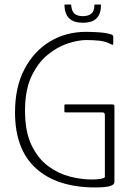

<svg xmlns="http://www.w3.org/2000/svg" viewBox="-20 -818 591 844"><path d="M483 -19Q483 -8 470 -2.5Q457 3 438 4.5Q419 6 400 6Q231 6 138.5 -77.5Q46 -161 46 -324Q46 -435 87.5 -514Q129 -593 199.5 -635.5Q270 -678 358 -678Q382 -678 414 -676Q446 -674 468 -667Q474 -665 476 -662Q478 -659 478 -656V-629Q478 -624 476.5 -622Q475 -620 471 -622Q446 -636 417.5 -639Q389 -642 360 -642Q323 -642 276.5 -626.5Q230 -611 187.5 -575.5Q145 -540 117.5 -480.5Q90 -421 90 -332Q90 -239 118.5 -180Q147 -121 191.5 -88Q236 -55 286.5 -42Q337 -29 383 -29Q430 -29 441 -39V-312Q441 -319 438 -321.5Q435 -324 430 -324H267Q265 -324 264 -325.5Q263 -327 263 -328V-355Q263 -356 264 -357.5Q265 -359 267 -359H473Q480 -359 481.5 -357Q483 -355 483 -349ZM344 -718Q305 -718 285 -736.5Q265 -755 263 -795Q263 -795 263.5 -796.5Q264 -798 267 -798H289Q292 -798 292.5 -797.5Q293 -797 293 -795Q295 -768 308 -757.5Q321 -747 344 -747Q368 -747 381.5 -758Q395 -769 395 -796Q395 -797 396.5 -797.5Q398 -798 399 -798H421Q423 -798 423.5 -797.5Q424 -797 424 -795Q424 -758 405 -738Q386 -718 344 -718Z"/></svg>

Font: Glory ExtraLight
Style: Regular
Weight: 250
Version: Version 1.011